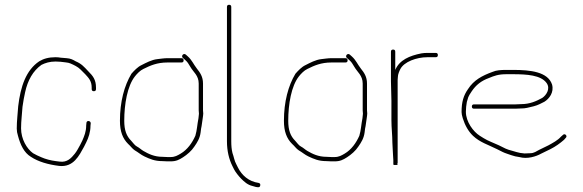

<svg xmlns="http://www.w3.org/2000/svg" viewBox="-20 -704 2435 802"><path d="M372 -323C378 -323 381 -326 381 -332V-338C381 -371.6 367.9 -387.1 349 -406C329.9 -426.4 320.7 -437.4 296 -448C284.5 -454.6 275.2 -459.9 258 -461L234 -463C226.7 -464.3 219.3 -465 212 -465C183.3 -465 162.2 -458.9 144 -448C88.7 -411.1 65.7 -342.5 56 -260C54.1 -228.5 50 -199.5 50 -167C50 -157 51.7 -147 55 -137C64.9 -99.7 80.2 -66.3 109 -49C139.9 -28.4 181.1 -16.7 227 -11C287.4 -4.3 310.6 -54.3 331 -91L340 -109C349.5 -128 358 -151.9 358 -179L359 -189C359 -200.6 341 -202.4 341 -190L340 -180C340 -154 331.9 -135.5 324 -117L315 -99C308.5 -87.4 300.9 -72.3 292.5 -62C278 -44.2 260.9 -24.4 229 -29L213 -31C191.9 -33.6 169.8 -39.5 153 -47L135 -55C129.7 -57.7 124 -60.7 118 -64C91.8 -82.7 68 -123.3 68 -168C68 -199.4 72.2 -227.5 74 -258C76.7 -279.9 81.1 -300.6 85 -319C95.6 -368.4 117.8 -407.9 153 -433C169.2 -441.1 187.4 -447 212 -447C218.7 -447 225.7 -446.7 233 -446C244.7 -443.9 264.8 -443.6 274 -439C288.5 -432.8 304.9 -425.1 316 -414L336 -394C350.9 -377.8 363 -365.4 363 -338V-332C363 -326 366 -323 372 -323Z M829 -230C828.3 -234.7 828 -239 828 -243V-355C828 -383.8 815.7 -400.8 802 -418C788 -436 781.9 -452.8 765 -468L756 -476C746.7 -484 734.7 -470 744 -462L753 -454C758.3 -449.3 762.3 -445 765 -441L775 -425C787.3 -402.9 810 -389.1 810 -355V-243C810 -239 810.3 -234.3 811 -229C811 -225.7 810.3 -219.3 809 -210C803.7 -183.6 803.2 -161 796 -137C782.6 -106.8 762.7 -78.9 735 -62.5C721.8 -54.7 710.7 -48 693 -48H679C674.3 -48 667.3 -48.3 658 -49C624.9 -49 600.2 -61.1 579 -73.5C570 -78.7 561.6 -87.2 552 -92C542.2 -96.9 535.6 -108.4 528 -116C508.4 -135.6 499 -159.8 499 -199.5C499 -268.5 511.8 -345.2 544 -385.5C552.5 -396.1 565.4 -409.8 579 -416C607.5 -430.2 636.2 -443 679 -443H738C744 -443 747 -446 747 -452C747 -458 744 -461 738 -461H679C666.4 -461 647.6 -458.2 637 -457C613.3 -454.4 590.1 -441.6 571 -432C554.8 -424.5 540.2 -408.6 529 -396C499 -346 481 -278.6 481 -199.5C481 -154.9 492.4 -125.6 515 -103C524.7 -94.7 532.8 -82.4 543 -76C557.4 -67.8 568.5 -57.5 583.5 -50.5C606 -40 625.7 -31 658 -31C667.3 -30.3 674.3 -30 679 -30H693C715.6 -30 728.3 -36.6 744.5 -47C762.1 -58.3 780.5 -74.2 792 -92C804.3 -109.8 814.9 -126.4 818 -151L820 -167L822 -177C822.7 -180.3 823 -182.7 823 -184C824.1 -193.6 829 -221.5 829 -230Z M937 -684C931 -684 928 -681 928 -675V-114C928 -72.7 936.8 -38.4 951 -10L958 4C963.5 15 978.1 33.1 987 42C1000 55 1014 68.3 1035 73L1049 77C1057.8 78.3 1064.9 80.4 1067 71C1068.3 65 1066 61.3 1060 60C1018.9 54.1 990.1 28.2 974 -4L967 -18C959.1 -31.8 956.9 -49.2 951 -65C947.3 -79.8 946 -95.7 946 -114V-675C946 -681 943 -684 937 -684Z M1514 -230C1513.3 -234.7 1513 -239 1513 -243V-355C1513 -383.8 1500.7 -400.8 1487 -418C1473 -436 1466.9 -452.8 1450 -468L1441 -476C1431.7 -484 1419.7 -470 1429 -462L1438 -454C1443.3 -449.3 1447.3 -445 1450 -441L1460 -425C1472.3 -402.9 1495 -389.1 1495 -355V-243C1495 -239 1495.3 -234.3 1496 -229C1496 -225.7 1495.3 -219.3 1494 -210C1488.7 -183.6 1488.2 -161 1481 -137C1467.6 -106.8 1447.7 -78.9 1420 -62.5C1406.8 -54.7 1395.7 -48 1378 -48H1364C1359.3 -48 1352.3 -48.3 1343 -49C1309.9 -49 1285.2 -61.1 1264 -73.5C1255 -78.7 1246.6 -87.2 1237 -92C1227.2 -96.9 1220.6 -108.4 1213 -116C1193.4 -135.6 1184 -159.8 1184 -199.5C1184 -268.5 1196.8 -345.2 1229 -385.5C1237.5 -396.1 1250.4 -409.8 1264 -416C1292.5 -430.2 1321.2 -443 1364 -443H1423C1429 -443 1432 -446 1432 -452C1432 -458 1429 -461 1423 -461H1364C1351.4 -461 1332.6 -458.2 1322 -457C1298.3 -454.4 1275.1 -441.6 1256 -432C1239.8 -424.5 1225.2 -408.6 1214 -396C1184 -346 1166 -278.6 1166 -199.5C1166 -154.9 1177.4 -125.6 1200 -103C1209.7 -94.7 1217.8 -82.4 1228 -76C1242.4 -67.8 1253.5 -57.5 1268.5 -50.5C1291 -40 1310.7 -31 1343 -31C1352.3 -30.3 1359.3 -30 1364 -30H1378C1400.6 -30 1413.3 -36.6 1429.5 -47C1447.1 -58.3 1465.5 -74.2 1477 -92C1489.3 -109.8 1499.9 -126.4 1503 -151L1505 -167L1507 -177C1507.7 -180.3 1508 -182.7 1508 -184C1509.1 -193.6 1514 -221.5 1514 -230Z M1615 -283V-202C1615 -170.8 1619 -138.4 1619 -108C1619 -94.2 1622 -62.1 1622 -51C1622.7 -46.3 1623 -41 1623 -35V-18C1623 -15.3 1625.3 -14.3 1630 -15C1637.3 -14.3 1641 -15.3 1641 -18V-19H1639C1640.3 -20.3 1641 -22 1641 -24V-370C1641 -374 1641.3 -378.3 1642 -383C1642 -393.4 1648 -407 1652 -415C1667.5 -446 1720.1 -465 1765 -465H1800C1806 -465 1809 -468 1809 -474C1809 -480 1806 -483 1800 -483H1765C1756.3 -483 1748 -482.3 1740 -481C1690.3 -471.1 1648.8 -453.5 1631 -412V-488C1631 -494 1628 -497 1622 -497C1616 -497 1613 -494 1613 -488V-365C1613 -338.8 1615 -309.8 1615 -283Z M1951 -259C1951 -253 1954 -250 1960 -250H2133C2141 -250 2149 -250.3 2157 -251C2165.7 -251 2173.8 -251.8 2181.5 -253.5C2201.3 -257.8 2219.7 -261.8 2235 -269.5L2254 -279C2274.1 -291.4 2295 -318.2 2286 -351C2268.4 -403.8 2196.4 -412 2123 -412H2095C2072.7 -412 2052.4 -410.6 2038 -404C1993.4 -387.8 1959.4 -369.7 1935 -332C1916.3 -305.5 1908 -278.4 1908 -236C1908 -229.3 1909.7 -220.7 1913 -210C1922.4 -180.1 1936.6 -154.9 1956 -136.5C1984.8 -109.3 2018.3 -99.8 2056 -81L2080 -69C2090.2 -63.9 2104.2 -60.1 2115 -56L2132 -51C2138 -49.7 2143.7 -48.7 2149 -48C2182.9 -38.3 2219.5 -50.6 2240 -62L2279 -81C2300 -91.5 2319.2 -105.3 2336 -120L2343 -128C2352.4 -136 2339 -149.4 2331 -140L2323 -133C2310.1 -118 2289 -107 2271 -97L2232 -78C2220.7 -72.3 2210.9 -64 2195 -64C2187.7 -63.3 2179.7 -63 2171 -63C2154 -64.3 2149.7 -65.8 2137 -69L2120 -74C2095.4 -80.1 2087.6 -85.2 2064 -97C2039.5 -108.5 2020.4 -114.3 2000 -127L1984 -137C1957.6 -153.5 1926 -195 1926 -237C1926 -249.4 1927.8 -266.9 1930 -278L1936 -298C1938 -303.3 1942.7 -311.3 1950 -322C1967.9 -348.9 1990.3 -366.5 2022 -378C2044.6 -387.4 2061.7 -394 2095 -394H2123C2180 -394 2239.1 -390.4 2263 -357.5C2280.6 -333.3 2261.3 -305.8 2245 -295C2220.2 -281.5 2193.7 -269 2156 -269C2148 -268.3 2140.3 -268 2133 -268H1960C1954 -268 1951 -265 1951 -259Z"/></svg>

Font: HoneyBee
Style: BLn
Weight: 100
Foundry: Cannot Into Space Fonts
Version: Version 0.89